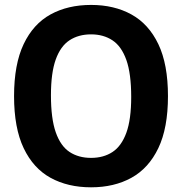

<svg xmlns="http://www.w3.org/2000/svg" viewBox="-20 -770 758 799"><path d="M359 9.5Q262.5 9.5 190.5 -30Q118.5 -69.5 78.5 -153.5Q38.5 -237.5 38.5 -370Q38.5 -502.5 78.5 -586.5Q118.5 -670.5 190.5 -710Q262.5 -749.5 359 -749.5Q455 -749.5 527 -709.8Q599 -670 639 -586.2Q679 -502.5 679 -370Q679 -237.5 639 -153.8Q599 -70 527 -30.2Q455 9.5 359 9.5ZM359 -113Q411 -113 448.2 -137.5Q485.5 -162 505.8 -217.5Q526 -273 526 -366.5Q526 -463.5 505.8 -520.5Q485.5 -577.5 448 -602.2Q410.5 -627 359 -627Q307 -627 269.5 -602.5Q232 -578 212 -522.5Q192 -467 192 -373.5Q192 -276.5 212 -219.5Q232 -162.5 269.2 -137.8Q306.5 -113 359 -113Z"/></svg>

Font: Encode Sans Semi Condensed
Style: Bold
Weight: 700
Width: 4
Designer: Multiple Designers
Foundry: Impallari Type
Version: Version 3.000; ttfautohint (v1.8.3) -l 8 -r 50 -G 200 -x 14 